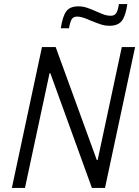

<svg xmlns="http://www.w3.org/2000/svg" viewBox="-20 -918 680 938"><path d="M38 0 185 -688H252L453 -136H457L575 -688H640L493 0H429L226 -560H222L102 0ZM363 -887Q384 -887 404 -880.5Q424 -874 453 -861Q478 -850 491.5 -845.5Q505 -841 521 -841Q539 -841 547.5 -853.5Q556 -866 561 -898H602Q594 -840 575 -816Q556 -792 515 -792Q494 -792 476.5 -797.5Q459 -803 426 -816Q422 -818 407.5 -824Q393 -830 380.5 -833.5Q368 -837 357 -837Q339 -837 331 -825Q323 -813 317 -780H277Q286 -839 304 -863Q322 -887 363 -887Z"/></svg>

Font: Saira Semi Condensed Light
Style: Italic
Weight: 300
Width: 4
Italic angle: -12°
Designer: Hector Gatti with collaboration of the Omnibus-Type team
Foundry: Omnibus-Type
Version: Version 1.001; ttfautohint (v1.8)